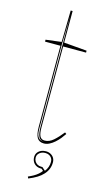

<svg xmlns="http://www.w3.org/2000/svg" viewBox="-132 -711 552 963"><g transform="rotate(15 144.0 -229.5)"><path d="M151 15Q126 15 115.5 -3Q105 -21 105 -61V-480H25V-490L106 -500L109 -664H119V-500L238 -490V-480H119V-61Q119 -28 126.5 -14Q134 0 151 0Q175 0 196.5 -19Q218 -38 240 -66L248 -60Q240 -48 229.5 -35Q219 -22 206 -10.5Q193 1 179 8Q165 15 151 15ZM151 7Q130 6 122 -10Q114 -26 114 -61V-640L110 -490V-61Q110 -50 110.5 -40Q111 -30 113 -21.5Q115 -13 119.5 -6.5Q124 0 131 3Q135 5 140 6Q145 7 151 7ZM121 205 117 196Q131 190 143.5 183Q156 176 166.5 167Q177 158 183 149L173 140H169Q155 140 144.5 134Q134 128 128 117.5Q122 107 122 93Q122 80 128.5 70.5Q135 61 146.5 55.5Q158 50 172 50Q186 50 197 56Q208 62 214 72Q220 82 220 95Q220 113 214 128.5Q208 144 195.5 158Q183 172 164.5 183.5Q146 195 121 205ZM192 146Q201 135 205.5 122Q210 109 210 95Q210 84 205 76Q200 68 191.5 63.5Q183 59 171 59Q159 59 150 63.5Q141 68 135.5 75.5Q130 83 130 93Q130 104 135 112.5Q140 121 148.5 126Q157 131 168 131Q170 131 172 131Q174 131 175 131Z"/></g></svg>

Font: Kalnia Glaze Thin
Style: Regular
Weight: 100
Designer: Frida Medrano
Foundry: Frida Medrano
Version: Version 1.110